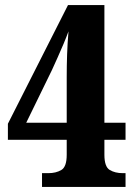

<svg xmlns="http://www.w3.org/2000/svg" viewBox="-20 -734 533 754"><path d="M145 0V-54H170Q200 -54 221 -66.5Q242 -79 242 -126V-185H11V-248L247 -714H390V-252H473V-185H390V-126Q390 -79 411 -66.5Q432 -54 462 -54H473V0ZM83 -252H242V-432Q242 -476 243.5 -520Q245 -564 249 -611Q241 -589 229.5 -561.5Q218 -534 205.5 -506.5Q193 -479 184 -459Z"/></svg>

Font: Noto Serif Lao Condensed ExtraBold
Style: Regular
Weight: 800
Width: 3
Designer: Monotype Design Team
Foundry: Monotype Imaging Inc.
Version: Version 2.003; ttfautohint (v1.8.4.7-5d5b)